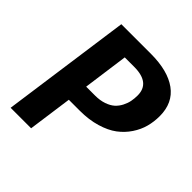

<svg xmlns="http://www.w3.org/2000/svg" viewBox="-186 -830 967 967"><g transform="rotate(45 298.0 -346.0)"><path d="M341.8 -691.9Q462.9 -691.9 529.5 -643.6Q596.2 -595.2 596.2 -501Q596.2 -461.4 586.4 -424.8Q576.7 -388.2 553.5 -353.3Q530.3 -318.4 496.1 -292.7Q461.9 -267.1 409.4 -251.5Q356.9 -235.8 292 -235.8H213.9L181.2 0H35.2L131.8 -691.9ZM292 -344.2Q327.6 -344.2 355 -353.8Q382.3 -363.3 398.7 -378.2Q415 -393.1 425.5 -413.6Q436 -434.1 439.9 -454.1Q443.8 -474.1 443.8 -496.1Q443.8 -585.9 329.1 -585.9H262.2L229 -344.2Z"/></g></svg>

Font: FiraGO SemiBold
Style: Italic
Weight: 600
Italic angle: -8°
Designer: bBox Type GmbH
Foundry: bBox Type GmbH
Version: Version 1.001;PS 001.001;hotconv 1.0.88;makeotf.lib2.5.64775